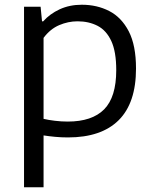

<svg xmlns="http://www.w3.org/2000/svg" viewBox="-20 -571 646 811"><path d="M81.5 220V-542.5H151.5L157.5 -481H162.5Q190.5 -512.5 232.2 -531.8Q274 -551 325.5 -551Q389.5 -551 441.2 -524.5Q493 -498 523.8 -438.8Q554.5 -379.5 554.5 -281.5Q554.5 -136 481.2 -63.2Q408 9.5 267 9.5Q239.5 9.5 213 7Q186.5 4.5 164 1V220ZM266 -57.5Q369 -57.5 420 -109.2Q471 -161 471 -274.5Q471 -353 450 -398Q429 -443 392 -462Q355 -481 307.5 -481Q268 -481 230 -464.8Q192 -448.5 164 -411V-69Q185 -64 212 -60.8Q239 -57.5 266 -57.5Z"/></svg>

Font: Encode Sans SemiExpanded SemiExpanded
Style: Regular
Weight: 400
Width: 6
Designer: Multiple Designers
Foundry: Impallari Type
Version: Version 3.000; ttfautohint (v1.8.3) -l 8 -r 50 -G 200 -x 14 